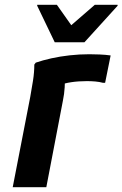

<svg xmlns="http://www.w3.org/2000/svg" viewBox="-20 -780 510 800"><path d="M106 -376Q112 -409 117.5 -444Q123 -479 123 -511L129 -519Q158 -529 194 -537Q230 -545 270.5 -549.5Q311 -554 352 -554Q371 -554 395.5 -553Q420 -552 441 -549L418 -435H409Q394 -439 377 -440.5Q360 -442 342 -442Q307 -442 277 -437.5Q247 -433 225 -424L250 -465Q251 -443 249.5 -416Q248 -389 242 -360L173 0H33ZM208 -604 135 -756V-760H217L277 -675L375 -760H470V-756L332 -604Z"/></svg>

Font: Kufam SemiBold
Style: Italic
Weight: 600
Italic angle: -11°
Designer: Artur Schmal
Foundry: Original Type
Version: Version 1.301; ttfautohint (v1.8.3)